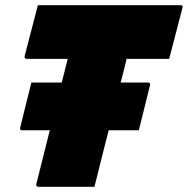

<svg xmlns="http://www.w3.org/2000/svg" viewBox="-20 -720 724 740"><path d="M344 0H128Q122 0 120.5 -3.5Q119 -7 120 -11Q133 -63 146 -114.5Q159 -166 172 -218H66Q55 -218 58 -229Q69 -275 79.5 -316Q90 -357 101 -402H218Q224 -425 229.5 -447.5Q235 -470 241 -493H83Q78 -493 76 -496.5Q74 -500 75 -504Q88 -553 100.5 -602Q113 -651 126 -700H675Q687 -700 683 -689Q670 -640 657.5 -591Q645 -542 632 -493H468Q462 -469 456.5 -446Q451 -423 445 -402H550Q561 -402 558 -391Q547 -345 536.5 -304Q526 -263 515 -218H399Q391 -189 384 -159.5Q377 -130 369 -100Q363 -75 356.5 -50Q350 -25 344 0Z"/></svg>

Font: Recursive Sn Lnr St XBk
Style: Italic
Weight: 1000
Italic angle: -15°
Version: Version 1.079;hotconv 1.0.112;makeotfexe 2.5.65598; ttfautoh